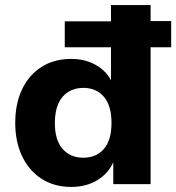

<svg xmlns="http://www.w3.org/2000/svg" viewBox="-20 -725 694 756"><path d="M261 11Q194 11 144.5 -20.5Q95 -52 67.5 -109Q40 -166 40 -241Q40 -317 67 -373.5Q94 -430 143.5 -461.5Q193 -493 260 -493Q318 -493 361 -467Q404 -441 422 -398H417V-539H235V-641H417V-705H573V-642H654V-539H573V0H426V-96H430Q412 -47 367 -18Q322 11 261 11ZM308 -104Q359 -104 389 -138.5Q419 -173 419 -241Q419 -309 389 -344Q359 -379 308 -379Q274 -379 248.5 -363Q223 -347 209.5 -316.5Q196 -286 196 -241Q196 -173 226.5 -138.5Q257 -104 308 -104Z"/></svg>

Font: Nunito Sans 10pt ExtraBold
Style: Regular
Weight: 800
Designer: Vernon Adams
Foundry: Vernon Adams
Version: Version 3.101;gftools[0.9.27]